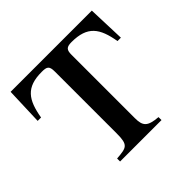

<svg xmlns="http://www.w3.org/2000/svg" viewBox="-124 -566 682 682"><g transform="rotate(-45 217.0 -225.0)"><path d="M426 -309 421 -450H13L8 -309H25C38 -385 63 -422 141 -422C167 -422 175 -418 175 -390V-79C175 -21 164 -19 113 -15V0H321V-15C270 -19 259 -32 259 -72V-390C259 -414 265 -422 291 -422C371 -422 396 -385 409 -309Z"/></g></svg>

Font: XITS Math
Style: Regular
Weight: 400
Designer: MicroPress Inc., with final additions and corrections provided by Coen Hoffman, Elsevier (retired)
Version: Version 1.108